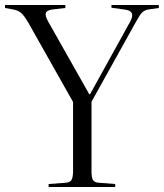

<svg xmlns="http://www.w3.org/2000/svg" viewBox="-28 -750 657 770"><path d="M167 0V-12L234 -17Q252 -18 258.5 -28Q265 -38 265 -65V-341L85 -660Q69 -687 57.5 -697.5Q46 -708 25 -712L-8 -718V-730H234V-718L182 -712Q160 -709 156 -698Q152 -687 165 -664L330 -372H333L494 -663Q517 -705 476 -711L419 -719V-730H609V-718L567 -712Q551 -709 542 -700Q533 -691 517 -662L339 -342V-63Q339 -38 345 -28Q351 -18 370 -17L434 -12V0Z"/></svg>

Font: Literata 72pt Light
Style: Regular
Weight: 300
Designer: Latin by Veronika Burian and Jose Scaglione. Greek by Irene Vlachou. Cyrillic by Vera Evstafieva.
Foundry: TypeTogether
Version: Version 3.002